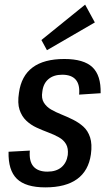

<svg xmlns="http://www.w3.org/2000/svg" viewBox="-20 -803 470 830"><path d="M176 7Q91 7 53 -30Q15 -67 17 -147L109 -152Q105 -106 124.5 -83.5Q144 -61 185 -61Q223 -61 245.5 -80Q268 -99 273 -133Q276 -162 265.5 -180Q255 -198 234.5 -209.5Q214 -221 188.5 -230.5Q163 -240 138 -251.5Q113 -263 93.5 -281.5Q74 -300 64.5 -328.5Q55 -357 62 -402Q72 -475 121 -511.5Q170 -548 258 -548Q342 -548 379.5 -512.5Q417 -477 415 -400L322 -394Q326 -437 307.5 -458.5Q289 -480 249 -480Q212 -480 189.5 -461Q167 -442 163 -407Q158 -378 169.5 -359.5Q181 -341 201 -329.5Q221 -318 246 -308Q271 -298 296 -285.5Q321 -273 340.5 -255.5Q360 -238 369.5 -209Q379 -180 373 -136Q363 -65 313.5 -29Q264 7 176 7ZM390 -706 183 -586 159 -630 348 -783Z"/></svg>

Font: Pathway Extreme Condensed Medium
Style: Italic
Weight: 500
Width: 3
Italic angle: -8°
Version: Version 1.001;gftools[0.9.26]